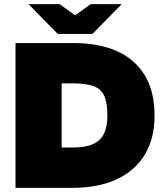

<svg xmlns="http://www.w3.org/2000/svg" viewBox="-20 -908 802 928"><path d="M55 0V-700H338Q454 -700 541.5 -662.5Q629 -625 678 -547Q727 -469 727 -349Q727 -237 679 -159Q631 -81 542 -40.5Q453 0 331 0ZM278 -195H331Q392 -195 428.5 -211Q465 -227 482 -261Q499 -295 499 -349Q499 -412 483.5 -445.5Q468 -479 431 -492Q394 -505 331 -505H278ZM259 -744 313 -812 418 -888H568L427 -744ZM259 -744 118 -888H268L374 -812L427 -744Z"/></svg>

Font: REM Medium Black
Style: Regular
Weight: 900
Version: Version 1.005;gftools[0.9.28]